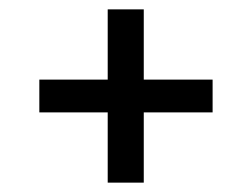

<svg xmlns="http://www.w3.org/2000/svg" viewBox="-20 -536 538 410"><path d="M287 -366H434V-296H287V-146H210V-296H64V-366H210V-516H287Z"/></svg>

Font: FiraSans
Style: Regular
Weight: 350
Designer: Carrois Corporate & Edenspiekermann AG
Foundry: Carrois Corporate GbR & Edenspiekermann AG
Version: Version 3.106;PS 003.106;hotconv 1.0.70;makeotf.lib2.5.58329